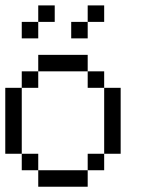

<svg xmlns="http://www.w3.org/2000/svg" viewBox="-20 -708 540 728"><path d="M125 -437.5V-500H187.5V-437.5ZM187.5 -437.5V-500H250V-437.5ZM250 -437.5V-500H312.5V-437.5ZM375 -312.5V-375H437.5V-312.5ZM375 -250V-312.5H437.5V-250ZM375 -187.5V-250H437.5V-187.5ZM375 -125V-187.5H437.5V-125ZM250 0V-62.5H312.5V0ZM187.5 0V-62.5H250V0ZM125 0V-62.5H187.5V0ZM312.5 -62.5V-125H375V-62.5ZM62.5 -62.5V-125H125V-62.5ZM0 -125V-187.5H62.5V-125ZM0 -187.5V-250H62.5V-187.5ZM0 -250V-312.5H62.5V-250ZM0 -312.5V-375H62.5V-312.5ZM62.5 -375V-437.5H125V-375ZM312.5 -375V-437.5H375V-375ZM62.5 -562.5V-625H125V-562.5ZM125 -625V-687.5H187.5V-625ZM250 -562.5V-625H312.5V-562.5ZM312.5 -625V-687.5H375V-625Z"/></svg>

Font: AprilSans
Style: Regular
Weight: 400
Designer: typesprite
Version: Version 1.001;PS 001.001;hotconv 1.0.88;makeotf.lib2.5.64775